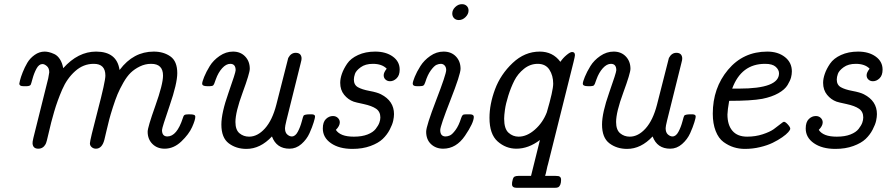

<svg xmlns="http://www.w3.org/2000/svg" viewBox="-20 -713 4281 927"><path d="M73.2 -309.1Q73.2 -311 76.7 -325.4Q80.1 -339.8 89.6 -364Q99.1 -388.2 112.1 -410.2Q125 -432.1 147.5 -448Q169.9 -463.9 195.8 -463.9Q204.6 -463.9 215.8 -461.4Q227.1 -459 242.4 -451.9Q257.8 -444.8 269.3 -427Q280.8 -409.2 285.2 -383.8Q356.9 -463.9 443.8 -463.9Q543.9 -463.9 557.1 -376H558.1Q624 -463.9 722.2 -463.9Q770 -463.9 803 -440.4Q835.9 -417 835.9 -359.9Q835.9 -310.1 799.1 -203.1Q762.2 -96.2 762.2 -85Q762.2 -54.2 788.1 -54.2Q834 -54.2 862.8 -143.1Q865.7 -154.3 870.8 -157.7Q876 -161.1 892.1 -161.1Q911.1 -161.1 917 -158.4Q922.9 -155.8 922.9 -148.9Q922.9 -133.8 907.5 -99.4Q892.1 -64.9 855.5 -30Q818.8 4.9 774.9 4.9Q738.8 4.9 715.8 -18.1Q692.9 -41 692.9 -77.1Q692.9 -98.1 730 -202.1Q767.1 -306.2 767.1 -348.1Q767.1 -404.8 710 -404.8Q709.5 -404.8 709 -404.8Q681.2 -404.8 655.5 -392.3Q629.9 -379.9 611.3 -362.1Q592.8 -344.2 575.4 -313.7Q558.1 -283.2 547.6 -258.1Q537.1 -232.9 525.1 -195.6Q513.2 -158.2 507.6 -136.7Q502 -115.2 493.9 -80.6Q485.8 -45.9 483.9 -38.1Q472.7 4.9 442.9 4.9Q431.6 4.9 422.9 -2.4Q414.1 -9.8 414.1 -21Q414.1 -35.2 451.4 -177.5Q488.8 -319.8 488.8 -348.1Q488.8 -404.8 433.1 -404.8Q432.6 -404.8 432.1 -404.8Q382.3 -404.8 342.8 -369.4Q303.2 -334 280 -280Q256.8 -226.1 241.5 -173.6Q226.1 -121.1 215.6 -73.5Q205.1 -25.9 200.2 -17.1Q188 4.9 165 4.9Q139.2 4.9 137.2 -20Q136.2 -25.9 141.1 -46.9L212.9 -335Q217.8 -359.9 217.8 -363.8Q217.8 -383.8 206.3 -393.8Q194.8 -403.8 185.1 -403.8Q168 -403.8 156 -381.3Q144 -358.9 137 -332.5Q129.9 -306.2 127.9 -303.2Q123 -297.4 109.9 -296.9H92.8Q73.2 -296.9 73.2 -309.1Z M956.1 -309.1Q956.1 -317.9 965.8 -342Q975.6 -366.2 992.7 -394Q1009.8 -421.9 1040.3 -442.9Q1070.8 -463.9 1105 -463.9Q1141.1 -463.9 1163.6 -440.4Q1186 -417 1186 -380.9Q1186 -359.9 1151.4 -265.9Q1116.7 -171.9 1116.7 -124Q1116.7 -85.9 1136.2 -69.6Q1155.8 -53.2 1182.6 -53.2Q1223.6 -53.2 1259.3 -93Q1294.9 -132.8 1314 -207Q1370.1 -429.2 1371.6 -433.1Q1384.8 -458 1407.7 -458Q1433.6 -458 1436 -433.1Q1437 -426.3 1431.6 -407.2L1362.8 -130.9Q1356 -103 1356 -94.2Q1356 -73.2 1366.9 -63.7Q1377.9 -54.2 1388.7 -54.2Q1405.8 -54.2 1417.7 -76.7Q1429.7 -99.1 1436.8 -126Q1443.8 -152.8 1445.8 -154.8Q1450.7 -160.6 1474.6 -161.1Q1475.6 -161.1 1479.7 -161.1Q1483.9 -161.1 1485.4 -161.1Q1486.8 -161.1 1489.7 -160.6Q1492.7 -160.2 1494.1 -159.7Q1495.6 -159.2 1497.8 -157.5Q1500 -155.8 1500.5 -153.8Q1501 -151.9 1501 -148.9Q1501 -144 1494.4 -122.1Q1487.8 -100.1 1474.4 -70.1Q1460.9 -40 1435.3 -17.6Q1409.7 4.9 1377.9 4.9Q1314.9 4.9 1293 -54.2Q1236.8 5.9 1169.9 5.9Q1120.1 5.9 1084.5 -21Q1048.8 -47.9 1048.8 -111.8Q1048.8 -168 1083.3 -265.4Q1117.7 -362.8 1117.7 -374Q1117.7 -404.8 1091.8 -404.8Q1071.8 -404.8 1052.7 -383.8Q1033.7 -362.8 1022 -330.1Q1020 -325.2 1017.8 -318.6Q1015.6 -312 1014.6 -309.6Q1013.7 -307.1 1011.7 -304Q1009.8 -300.8 1008.3 -299.8Q1006.8 -298.8 1002.4 -297.9Q998 -296.9 993.4 -296.9Q988.8 -296.9 980 -296.9Q956.1 -296.9 956.1 -309.1Z M1538.6 -92.8Q1538.6 -123.5 1553.5 -138.2Q1568.4 -152.8 1587.4 -152.8Q1601.6 -152.8 1611.1 -143.8Q1620.6 -134.8 1620.6 -122.1Q1620.6 -105 1601.6 -85.9Q1623 -53.2 1687.5 -53.2Q1688.5 -53.2 1689.5 -53.2Q1727.5 -53.2 1754.4 -63.7Q1781.2 -74.2 1793.9 -90.6Q1806.6 -106.9 1811.5 -120.4Q1816.4 -133.8 1816.4 -146Q1816.4 -173.8 1795.9 -188Q1775.4 -202.1 1735.4 -210.7Q1695.3 -219.2 1687.5 -222.2Q1660.6 -231.9 1641.6 -255.4Q1622.6 -278.8 1622.6 -313Q1622.6 -333 1630.6 -356.4Q1638.7 -379.9 1656 -405.5Q1673.3 -431.2 1709 -447.5Q1744.6 -463.9 1791.5 -463.9Q1843.3 -463.9 1876.5 -439.9Q1909.7 -416 1909.7 -377Q1909.7 -349.1 1895 -335Q1880.4 -320.8 1863.3 -320.8Q1850.1 -320.8 1841.3 -328.9Q1832.5 -336.9 1832.5 -349.9Q1832.5 -362.8 1846.7 -380.9V-381.8Q1823.7 -404.8 1780.3 -404.8Q1744.1 -404.8 1721.7 -388.4Q1699.2 -372.1 1693.8 -356.4Q1688.5 -340.8 1688.5 -329.1Q1688.5 -303.2 1708 -292Q1727.5 -280.8 1764.4 -273.9Q1801.3 -267.1 1819.3 -257.8Q1882.3 -225.6 1882.3 -162.1Q1882.3 -147.9 1878.4 -129.9Q1874.5 -111.8 1861.6 -86.9Q1848.6 -62 1827.6 -42Q1806.6 -22 1768.6 -8.1Q1730.5 5.9 1681.6 5.9Q1617.7 5.9 1578.1 -21.5Q1538.6 -48.8 1538.6 -92.8Z M1972.7 -309.1Q1972.7 -317.9 1982.4 -342Q1992.2 -366.2 2009.8 -394Q2027.3 -421.9 2057.4 -442.9Q2087.4 -463.9 2121.6 -463.9Q2158.7 -463.9 2181.2 -440.4Q2203.6 -417 2203.6 -380.9Q2203.6 -354 2154.5 -229Q2105.5 -104 2105.5 -85Q2105.5 -54.2 2131.3 -54.2Q2141.1 -54.2 2152.3 -59.1Q2163.6 -64 2179.4 -85.4Q2195.3 -106.9 2206.5 -143.1Q2210.4 -154.3 2214.4 -157.7Q2218.3 -161.1 2230.5 -161.1H2247.6Q2267.6 -161.1 2267.6 -148.9Q2267.6 -120.1 2225.1 -57.6Q2182.6 4.9 2119.6 4.9Q2084.5 4.9 2061 -17.1Q2037.6 -39.1 2037.6 -77.1Q2037.6 -104 2085.9 -229.5Q2134.3 -355 2134.3 -375Q2134.3 -388.2 2127 -396.5Q2119.6 -404.8 2108.4 -404.8Q2098.6 -404.8 2087.4 -399.9Q2076.2 -395 2060.3 -373.5Q2044.4 -352.1 2033.2 -315.9Q2029.3 -303.7 2024.4 -300.3Q2019.5 -296.9 2006.3 -296.9H1992.2Q1972.7 -296.9 1972.7 -309.1ZM2163.6 -647.9Q2163.6 -665 2178 -679Q2192.4 -692.9 2210.4 -692.9Q2224.6 -692.9 2233.4 -684.3Q2242.2 -675.8 2242.2 -662.1Q2242.2 -645 2227.8 -630.6Q2213.4 -616.2 2195.3 -616.2Q2181.2 -616.2 2172.4 -625Q2163.6 -633.8 2163.6 -647.9Z M2343.3 -144Q2343.3 -210 2370.1 -282Q2397 -354 2455.1 -408.9Q2513.2 -463.9 2585.9 -463.9Q2648.9 -463.9 2685.1 -415H2686Q2698.2 -433.1 2715.6 -447.5Q2732.9 -461.9 2742.2 -461.9Q2755.9 -461.9 2755.9 -446.8Q2755.9 -440.9 2749 -413.1L2626 79.1Q2623 87.9 2619.1 107.4Q2615.2 127 2611.8 136.2H2662.1Q2670.9 136.2 2676 137.2Q2681.2 138.2 2685.1 142.1Q2689 146 2689 154.8Q2689 182.6 2675.3 190.9Q2670.4 193.8 2658.2 193.8H2475.1Q2452.1 193.8 2452.1 176.8Q2452.1 165.5 2454.1 160.2Q2457 144 2463.6 140.1Q2470.2 136.2 2482.9 136.2H2543.9L2586.9 -37.1Q2531.7 4.9 2473.1 4.9Q2422.4 4.9 2382.8 -30Q2343.3 -64.9 2343.3 -144ZM2414.1 -140.1Q2414.1 -91.3 2435.1 -72.3Q2456.1 -53.2 2483.9 -53.2Q2523.9 -53.2 2562.5 -87.2Q2601.1 -121.1 2620.1 -170.9Q2650.9 -275.9 2650.9 -309.1Q2650.9 -348.1 2632.6 -376.5Q2614.3 -404.8 2576.2 -404.8Q2540 -404.8 2510 -380.9Q2480 -356.9 2463.1 -323.5Q2446.3 -290 2434.1 -251Q2421.9 -211.9 2418 -183.6Q2414.1 -155.3 2414.1 -140.1Z M2793.9 -309.1Q2793.9 -317.9 2803.7 -342Q2813.5 -366.2 2830.6 -394Q2847.7 -421.9 2878.2 -442.9Q2908.7 -463.9 2942.9 -463.9Q2979 -463.9 3001.5 -440.4Q3023.9 -417 3023.9 -380.9Q3023.9 -359.9 2989.3 -265.9Q2954.6 -171.9 2954.6 -124Q2954.6 -85.9 2974.1 -69.6Q2993.7 -53.2 3020.5 -53.2Q3061.5 -53.2 3097.2 -93Q3132.8 -132.8 3151.9 -207Q3208 -429.2 3209.5 -433.1Q3222.7 -458 3245.6 -458Q3271.5 -458 3273.9 -433.1Q3274.9 -426.3 3269.5 -407.2L3200.7 -130.9Q3193.8 -103 3193.8 -94.2Q3193.8 -73.2 3204.8 -63.7Q3215.8 -54.2 3226.6 -54.2Q3243.7 -54.2 3255.6 -76.7Q3267.6 -99.1 3274.7 -126Q3281.7 -152.8 3283.7 -154.8Q3288.6 -160.6 3312.5 -161.1Q3313.5 -161.1 3317.6 -161.1Q3321.8 -161.1 3323.2 -161.1Q3324.7 -161.1 3327.6 -160.6Q3330.6 -160.2 3332 -159.7Q3333.5 -159.2 3335.7 -157.5Q3337.9 -155.8 3338.4 -153.8Q3338.9 -151.9 3338.9 -148.9Q3338.9 -144 3332.3 -122.1Q3325.7 -100.1 3312.3 -70.1Q3298.8 -40 3273.2 -17.6Q3247.6 4.9 3215.8 4.9Q3152.8 4.9 3130.9 -54.2Q3074.7 5.9 3007.8 5.9Q2958 5.9 2922.4 -21Q2886.7 -47.9 2886.7 -111.8Q2886.7 -168 2921.1 -265.4Q2955.6 -362.8 2955.6 -374Q2955.6 -404.8 2929.7 -404.8Q2909.7 -404.8 2890.6 -383.8Q2871.6 -362.8 2859.9 -330.1Q2857.9 -325.2 2855.7 -318.6Q2853.5 -312 2852.5 -309.6Q2851.6 -307.1 2849.6 -304Q2847.7 -300.8 2846.2 -299.8Q2844.7 -298.8 2840.3 -297.9Q2835.9 -296.9 2831.3 -296.9Q2826.7 -296.9 2817.9 -296.9Q2793.9 -296.9 2793.9 -309.1Z M3421.4 -164.1Q3421.4 -288.1 3494.9 -376Q3568.4 -463.9 3684.6 -463.9Q3736.3 -463.9 3769.8 -437.5Q3803.2 -411.1 3803.2 -368.2Q3803.2 -354 3799.3 -339.1Q3795.4 -324.2 3782.5 -302.5Q3769.5 -280.8 3738 -262.9Q3706.5 -245.1 3660.2 -235.8Q3606.9 -226.1 3500.5 -226.1Q3492.7 -182.1 3492.2 -160.2Q3492.2 -109.4 3516.4 -81.3Q3540.5 -53.2 3587.4 -53.2Q3627.4 -53.2 3662.4 -64.7Q3697.3 -76.2 3715.3 -89.1Q3733.4 -102.1 3747.3 -113.5Q3761.2 -125 3765.1 -125Q3772 -125 3783.7 -112.1Q3795.4 -99.1 3795.4 -91.8Q3795.4 -85.9 3785.9 -75Q3776.4 -64 3756.3 -50Q3736.3 -36.1 3710.9 -23.7Q3685.5 -11.2 3649.9 -2.7Q3614.3 5.9 3576.2 5.9Q3548.3 5.9 3522.9 -2Q3497.6 -9.8 3473.4 -27.3Q3449.2 -44.9 3435.3 -80.6Q3421.4 -116.2 3421.4 -164.1ZM3515.1 -285.2H3548.3Q3741.2 -285.2 3741.2 -358.9Q3741.2 -376 3725.3 -390.4Q3709.5 -404.8 3674.3 -404.8Q3673.8 -404.8 3673.3 -404.8Q3559.1 -404.8 3515.1 -285.2Z M3870.1 -92.8Q3870.1 -123.5 3885 -138.2Q3899.9 -152.8 3918.9 -152.8Q3933.1 -152.8 3942.6 -143.8Q3952.1 -134.8 3952.1 -122.1Q3952.1 -105 3933.1 -85.9Q3954.6 -53.2 4019 -53.2Q4020 -53.2 4021 -53.2Q4059.1 -53.2 4085.9 -63.7Q4112.8 -74.2 4125.5 -90.6Q4138.2 -106.9 4143.1 -120.4Q4147.9 -133.8 4147.9 -146Q4147.9 -173.8 4127.4 -188Q4106.9 -202.1 4066.9 -210.7Q4026.9 -219.2 4019 -222.2Q3992.2 -231.9 3973.1 -255.4Q3954.1 -278.8 3954.1 -313Q3954.1 -333 3962.2 -356.4Q3970.2 -379.9 3987.5 -405.5Q4004.9 -431.2 4040.5 -447.5Q4076.2 -463.9 4123 -463.9Q4174.8 -463.9 4208 -439.9Q4241.2 -416 4241.2 -377Q4241.2 -349.1 4226.6 -335Q4211.9 -320.8 4194.8 -320.8Q4181.6 -320.8 4172.9 -328.9Q4164.1 -336.9 4164.1 -349.9Q4164.1 -362.8 4178.2 -380.9V-381.8Q4155.3 -404.8 4111.8 -404.8Q4075.7 -404.8 4053.2 -388.4Q4030.8 -372.1 4025.4 -356.4Q4020 -340.8 4020 -329.1Q4020 -303.2 4039.6 -292Q4059.1 -280.8 4095.9 -273.9Q4132.8 -267.1 4150.9 -257.8Q4213.9 -225.6 4213.9 -162.1Q4213.9 -147.9 4210 -129.9Q4206.1 -111.8 4193.1 -86.9Q4180.2 -62 4159.2 -42Q4138.2 -22 4100.1 -8.1Q4062 5.9 4013.2 5.9Q3949.2 5.9 3909.7 -21.5Q3870.1 -48.8 3870.1 -92.8Z"/></svg>

Font: CMU Concrete
Style: Italic
Weight: 500
Italic angle: -14.04°
Version: Version 0.7.0